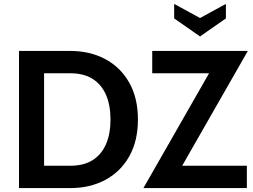

<svg xmlns="http://www.w3.org/2000/svg" viewBox="-20 -960 1292 980"><path d="M77 0V-700H339Q439 -700 517 -658.5Q595 -617 639.5 -538.5Q684 -460 684 -350Q684 -240 639.5 -161.5Q595 -83 517 -41.5Q439 0 339 0ZM205 -114H339Q407 -114 452.5 -142.5Q498 -171 521 -224Q544 -277 544 -350Q544 -423 521 -476Q498 -529 452.5 -557.5Q407 -586 339 -586H205ZM712 0 1070 -626 1092 -586H757V-700H1245L887 -74L865 -114H1240V0ZM869 -940V-866L1001 -774L1133 -866V-940L1001 -868Z"/></svg>

Font: Cabin VF Beta
Style: Regular
Weight: 400
Designer: Pablo Impallari
Foundry: Pablo Impallari. http://www.impallari.com Igino Marini. http://www.ikern.com
Version: Version 2.200